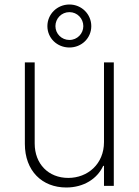

<svg xmlns="http://www.w3.org/2000/svg" viewBox="-20 -821 612 848"><path d="M439.3 -193.5C439.3 -96.2 366.8 -35.2 281.6 -35.2C194.2 -35.2 133.2 -96.6 133.2 -187.5V-545.5H89.8V-185.7C89.8 -66.4 165.8 7.1 272.7 7.1C350.5 7.1 410.2 -32.3 435.7 -88.4H439.3V0H482.6V-545.5H439.3ZM286.6 -611.2C340.6 -611.2 383.2 -652.7 383.2 -705.6C383.2 -758.2 340.6 -801.1 286.6 -801.1C232.2 -801.1 189.3 -758.2 189.3 -705.6C189.3 -652.7 232.2 -611.2 286.6 -611.2ZM286.6 -644.5C251.8 -644.5 224.8 -672.2 224.8 -705.6C224.8 -739 251.4 -767.4 286.6 -767.4C321.4 -767.4 348 -739 348 -705.6C348 -672.6 321.4 -644.5 286.6 -644.5Z"/></svg>

Font: Karasuma Gothic
Style: Thin
Weight: 200
Designer: Rasmus Andersson / Ryoko Ishizuka
Foundry: rsms
Version: Version 1.00